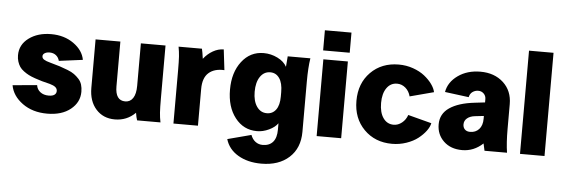

<svg xmlns="http://www.w3.org/2000/svg" viewBox="-56 -902 3828 1303"><g transform="rotate(5 1858.5 -250.5)"><path d="M261.2 -532.2Q350.6 -532.2 414.6 -486.8Q478.5 -441.4 490.2 -377L328.1 -356Q322.3 -379.4 304.7 -393.3Q287.1 -407.2 261.2 -407.2Q241.7 -407.2 228.3 -399.2Q214.8 -391.1 214.8 -377.9Q214.8 -363.8 228.8 -355Q242.7 -346.2 271 -338.9Q311 -328.1 336.9 -319.8Q362.8 -311.5 391.8 -300Q420.9 -288.6 438.2 -275.9Q455.6 -263.2 470.7 -246.6Q485.8 -230 492.4 -208.5Q499 -187 499 -160.2Q499 -88.4 439.2 -40.3Q379.4 7.8 279.8 7.8Q180.2 7.8 111.3 -42.2Q42.5 -92.3 29.8 -164.1L195.8 -179.2Q199.7 -150.4 222.4 -132.8Q245.1 -115.2 279.8 -115.2Q306.2 -115.2 319.1 -124.8Q332 -134.3 332 -150.9Q332 -166.5 319.6 -177Q307.1 -187.5 280.8 -194.8Q248 -202.6 226.3 -208.7Q204.6 -214.8 178 -224.1Q151.4 -233.4 134.3 -242.2Q117.2 -251 99.4 -264.2Q81.5 -277.3 71.5 -292.2Q61.5 -307.1 55.2 -326.9Q48.8 -346.7 48.8 -370.1Q48.8 -442.4 109.6 -487.3Q170.4 -532.2 261.2 -532.2Z M1051.8 0H892.6Q885.7 -19 880.9 -50.8Q823.2 6.8 740.7 6.8Q661.6 6.8 612.8 -47.6Q564 -102.1 564 -192.9V-522.9H732.9V-217.8Q732.9 -121.1 800.8 -121.1Q834.5 -121.1 853.5 -149.7Q872.6 -178.2 872.6 -233.9V-522.9H1040.5V-163.1Q1040.5 -98.6 1042.7 -65.9Q1044.9 -33.2 1051.8 0Z M1129.4 -522.9H1288.6Q1293.5 -503.4 1300.3 -455.1Q1327.1 -489.7 1363.3 -510.3Q1399.4 -530.8 1436.5 -530.8L1453.1 -391.1Q1385.3 -395 1346.2 -360.6Q1307.1 -326.2 1307.1 -250V0H1140.1V-359.9Q1140.1 -425.3 1137.9 -457.3Q1135.7 -489.3 1129.4 -522.9Z M1850.1 -21V-64Q1830.6 -36.1 1790 -17.1Q1749.5 2 1709 2Q1617.2 2 1559.8 -71.8Q1502.4 -145.5 1502.4 -263.2Q1502.4 -380.4 1560.1 -455.1Q1617.7 -529.8 1709 -529.8Q1758.8 -529.8 1803.7 -507.6Q1848.6 -485.4 1867.2 -450.2Q1873 -514.6 1873 -522H2027.3Q2017.1 -457.5 2017.1 -362.8V-20Q2017.1 90.8 1946.5 155Q1876 219.2 1757.3 219.2Q1664.6 219.2 1598.9 180.4Q1533.2 141.6 1513.2 73.2L1674.3 30.8Q1685.5 60.5 1706.8 76.2Q1728 91.8 1755.4 91.8Q1801.3 91.8 1825.7 63.5Q1850.1 35.2 1850.1 -21ZM1670.4 -263.2Q1670.4 -200.2 1696.3 -162.6Q1722.2 -125 1765.1 -125Q1804.2 -125 1827.1 -156Q1850.1 -187 1850.1 -246.1V-275.9Q1850.1 -337.9 1827.1 -370.8Q1804.2 -403.8 1765.1 -403.8Q1722.2 -403.8 1696.3 -366Q1670.4 -328.1 1670.4 -263.2Z M2115.7 0V-522.9H2282.7V0ZM2108.9 -583V-720.2H2290V-583Z M2363.8 -262.2Q2363.8 -381.8 2438.2 -457Q2512.7 -532.2 2629.4 -532.2Q2680.7 -532.2 2727.1 -515.9Q2773.4 -499.5 2805.2 -474.4Q2836.9 -449.2 2857.4 -420.9Q2877.9 -392.6 2883.3 -366.2L2720.7 -323.2Q2711.4 -358.9 2686.3 -380.4Q2661.1 -401.9 2629.4 -401.9Q2584.5 -401.9 2558.1 -364Q2531.7 -326.2 2531.7 -262.2Q2531.7 -197.3 2558.1 -159.7Q2584.5 -122.1 2629.4 -122.1Q2659.2 -122.1 2685.3 -142.8Q2711.4 -163.6 2722.7 -196.8L2883.3 -154.8Q2878.4 -129.4 2857.9 -101.8Q2837.4 -74.2 2805.7 -49.3Q2773.9 -24.4 2727.1 -8.3Q2680.2 7.8 2629.4 7.8Q2513.2 7.8 2438.5 -67.6Q2363.8 -143.1 2363.8 -262.2Z M3412.6 0H3259.3Q3259.3 0.5 3256.6 -12Q3253.9 -24.4 3251.2 -36.9Q3248.5 -49.3 3248.5 -48.8Q3186.5 8.8 3107.4 8.8Q3028.8 8.8 2981.2 -36.9Q2933.6 -82.5 2933.6 -151.9Q2933.6 -223.6 2993.9 -264.9Q3054.2 -306.2 3163.6 -318.8L3234.4 -327.1V-350.1Q3234.4 -372.1 3219.2 -387Q3204.1 -401.9 3182.1 -401.9Q3160.2 -401.9 3142.8 -389.4Q3125.5 -377 3120.6 -353L2957.5 -374Q2969.2 -441.9 3032.7 -487.1Q3096.2 -532.2 3185.5 -532.2Q3281.2 -532.2 3341.8 -476.6Q3402.3 -420.9 3402.3 -330.1V-162.1Q3402.3 -65.9 3412.6 0ZM3150.4 -119.1Q3188 -119.1 3211.2 -144.5Q3234.4 -169.9 3234.4 -215.8V-234.9L3173.3 -228Q3140.6 -224.1 3121.1 -207.8Q3101.6 -191.4 3101.6 -166Q3101.6 -145 3114.3 -132.1Q3127 -119.1 3150.4 -119.1Z M3501 0V-703.1H3668V0Z"/></g></svg>

Font: LT Superior Black
Style: Regular
Weight: 900
Designer: Daniel Lyons
Foundry: LyonsType
Version: Version 2.005